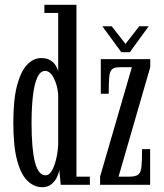

<svg xmlns="http://www.w3.org/2000/svg" viewBox="-20 -770 685 800"><path d="M156.5 10Q122.5 10 95 -16Q67.5 -42 51.5 -101Q35.5 -160 35.5 -259Q35.5 -355.5 51.2 -414.5Q67 -473.5 93.2 -500.8Q119.5 -528 151.5 -528Q176.5 -528 191.2 -518Q206 -508 213.2 -495Q220.5 -482 222.5 -472.5V-716H165V-750H298.5V-34H354.5V0H233L227 -62.5Q225.5 -49 217.5 -32Q209.5 -15 194.2 -2.5Q179 10 156.5 10ZM170 -39.5Q185 -39.5 196.2 -59Q207.5 -78.5 214.2 -108Q221 -137.5 222.5 -167.5V-376Q219.5 -414.5 204.2 -444.5Q189 -474.5 168 -474.5Q147.5 -474.5 135 -446.2Q122.5 -418 117 -369Q111.5 -320 111.5 -257Q111.5 -150 125.5 -94.8Q139.5 -39.5 170 -39.5ZM397 0V-34L529.5 -490H481Q457.5 -490 447.5 -481.8Q437.5 -473.5 435.2 -449.8Q433 -426 433 -379.5H400V-523.5H606V-490L474 -34H519.5Q545.5 -34 556.2 -42.8Q567 -51.5 569.5 -76.2Q572 -101 572 -148.5H605.5V0ZM485.5 -552.5 406.5 -660.5H445.5L503 -587L560 -660.5H599.5L521 -552.5Z"/></svg>

Font: Imbue 10pt
Style: Regular
Weight: 400
Designer: Tyler Finck
Foundry: Etcetera Type Company
Version: Version 1.102; ttfautohint (v1.8.3)